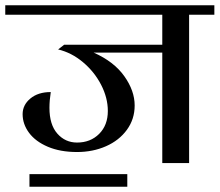

<svg xmlns="http://www.w3.org/2000/svg" viewBox="-32 -620 835 730"><path d="M585 -420H324Q401 -386 440.5 -330.5Q480 -275 480 -219Q480 -167 450.5 -126.5Q421 -86 371 -64Q321 -42 261 -42Q197 -42 150 -62Q103 -82 78.5 -115Q54 -148 54 -186Q54 -221 83.5 -245.5Q113 -270 161 -270Q156 -238 156 -210Q156 -146 186 -112Q216 -78 261 -78Q312 -78 345 -111Q378 -144 378 -198Q378 -248 352.5 -297.5Q327 -347 283.5 -383.5Q240 -420 189 -432L212 -450H585V-564H-12V-600H783V-564H687V0H585ZM452 90H80V42H452Z"/></svg>

Font: Arya
Style: Regular
Weight: 400
Designer: Eduardo Rodriguez Tunni, Modular Infotech
Foundry: Eduardo Rodriguez Tunni, Modular Infotech
Version: Version 1.002